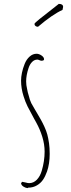

<svg xmlns="http://www.w3.org/2000/svg" viewBox="-20 -947 362 979"><path d="M173.8 -810.5Q247.6 -873.5 298.8 -896.5L301.8 -911.6Q301.8 -927.2 279.8 -927.2Q276.4 -923.8 242.7 -897.9Q205.1 -869.1 183.1 -851.1Q155.8 -829.1 155.8 -825.2Q155.8 -818.4 160.9 -814.5Q166 -810.5 173.8 -810.5ZM119.6 12.2 124.5 9.8Q148.9 9.8 168.5 -2Q187 -12.7 199 -30Q210.9 -47.4 219.7 -72.3Q233.4 -111.8 233.4 -162.1Q233.4 -192.9 230 -216.8Q226.1 -243.2 221.2 -261.2Q216.3 -279.3 206.5 -300.8Q197.3 -320.8 188 -337.4Q178.7 -354 165 -377L157.2 -390.1L139.6 -420.9L132.3 -439L127.4 -456.5Q122.1 -472.2 121.6 -476.6L118.2 -493.2Q113.3 -512.7 113.3 -532.2Q113.3 -563 125.5 -599.6Q131.8 -619.1 143.6 -631.1Q155.3 -643.1 170.4 -643.1Q174.8 -643.1 181.2 -640.1Q188 -637.2 191.4 -637.2Q204.6 -637.2 204.6 -645Q204.6 -655.3 191.7 -664.1Q178.7 -672.9 166.5 -672.9Q147 -672.9 130.9 -658.4Q114.7 -644 105.5 -620.6Q96.7 -598.6 92 -576.4Q87.4 -554.2 87.4 -536.1Q87.4 -496.1 100.1 -456.5Q108.9 -427.7 120.6 -404.3Q132.3 -380.9 153.3 -342.8L165 -321.8Q184.1 -287.1 195.8 -249Q207.5 -210.9 207.5 -173.8Q207.5 -126 192.9 -76.2Q184.6 -47.9 167.7 -30.5Q150.9 -13.2 128.4 -13.2Q121.6 -13.2 109.9 -16.6Q100.1 -19 92.3 -20L87.4 -12.2Q88.9 -2.9 98.4 3.7Q107.9 10.3 119.6 12.2ZM199.2 -640.1H198.2V-641.1Q199.2 -641.1 199.2 -640.1Z"/></svg>

Font: Amatica SC
Style: Regular
Weight: 400
Designer: Vernon Adams, Ben Nathan
Foundry: newtypography
Version: Version 2.001